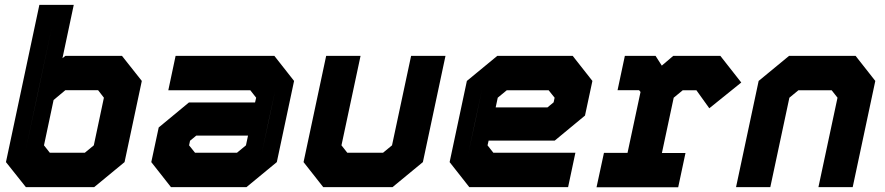

<svg xmlns="http://www.w3.org/2000/svg" viewBox="-20 -770 3641 790"><path d="M86.5 0 4.5 -103 142 -750H283.5L237 -530.5L249 -540H482L563.5 -437L492.5 -103L367.5 0ZM136.5 -67.5 82 -135.5 134.5 -381.5 241.5 -469.5H440.5L487.5 -411.5L428.5 -135.5L345 -67.5ZM185 -141.5H329L366 -172L407.5 -368L383.5 -399H249L200.5 -358.5L161 -172ZM136.5 -67.5H345L428.5 -135.5L487.5 -411.5L440.5 -469.5H241.5L134.5 -381.5L198.5 -683L82 -135.5Z M683.5 0 602.5 -103 633 -245.5 757.5 -348.5H1029.5L1034 -368L1010 -398.5H672.5L702.5 -540H1109L1190 -437L1119 -103L994 0ZM735 -69 684 -132 704 -225 768 -278H1086.5L1056.5 -137L973.5 -69ZM735 -69H973.5L1056.5 -137L1113.5 -403L1062 -467H749.5H1062L1113.5 -403L1086.5 -278H768L704 -225L684 -132ZM782.5 -141.5H955L992 -172L1000.5 -212H787.5L762 -191L758 -172Z M1310 0 1229 -103 1322 -540H1463.5L1385 -172L1409 -141.5H1556L1593 -172L1671.5 -540H1813L1720 -103L1595 0ZM1365 -71H1573.5L1659 -146L1728 -470L1659 -146L1573.5 -71H1365L1308 -146.5L1377 -470L1308 -146.5Z M2336.5 -540 2417.5 -437 2387 -294.5 2262.5 -191.5H1990.5L1986 -172L2010 -141.5H2347.5L2317.5 0H1911L1830 -103L1901 -437L2026 -540ZM2285 -471 2336 -408 2316 -315 2252 -262H1933.5L1963.5 -403L2046.5 -471ZM2285 -471H2046.5L1963.5 -403L1906.5 -137L1958 -73H2270.5H1958L1906.5 -137L1933.5 -262H2252L2316 -315L2336 -408ZM2237.5 -398.5H2065L2028 -368L2019.5 -328H2232.5L2258 -349L2262 -368Z M2434.5 0.5 2465 -141H2562L2615.5 -391.5L2609.5 -399H2521L2551 -540H2677.5L2703 -500L2750 -540H2944L3030 -430.5L2898.5 -324.5L2845.5 -398.5H2789L2752 -368L2703.5 -140.5H2800.5L2770.5 0.5ZM2514 -71H2721.5H2617L2689 -408L2764.5 -470H2899L2933.5 -420L2899 -470H2764.5L2689 -408L2644 -470H2599H2644L2689.5 -408L2617.5 -71H2514Z M3008.5 0 3101.5 -437 3226.5 -540H3500.5L3581.5 -437L3488.5 0H3347.5L3426 -368L3402 -398.5H3265L3228 -368L3149.5 0ZM3095 -71H3094.5L3164 -396L3253.5 -470H3447L3504.5 -397L3435 -71H3434.5L3504 -397L3447 -470H3253.5L3164.5 -396Z"/></svg>

Font: Tourney Thin Black
Style: Italic
Weight: 900
Italic angle: -12°
Version: Version 1.015